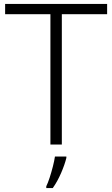

<svg xmlns="http://www.w3.org/2000/svg" viewBox="-20 -734 571 975"><path d="M294 0H236V-662H6V-714H524V-662H294ZM317 68Q309 101 290.5 144Q272 187 248 221H215V212Q223 196 232 168.5Q241 141 248.5 111.5Q256 82 259 61H317Z"/></svg>

Font: RS Noto Sans Light
Style: Regular
Weight: 300
Designer: Monotype Design Team
Foundry: Monotype Imaging Inc.
Version: Version 3.10